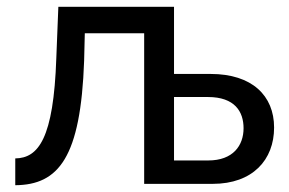

<svg xmlns="http://www.w3.org/2000/svg" viewBox="-20 -542 853 566"><path d="M25 4C153 3 218 -78 228 -363L230 -444H405V0H607C725 0 788 -71 788 -166C788 -260 723 -324 601 -324H493V-522H152L146 -371C138 -133 93 -76 25 -75ZM493 -69V-256H593C672 -256 698 -213 698 -164C698 -113 667 -69 594 -69Z"/></svg>

Font: FIGSv2-sans-serif Medium
Style: Regular
Weight: 500
Designer: Matt McInerney, Pablo Impallari, Rodrigo Fuenzalida,Mirko Velimirovic
Foundry: Matt McInerney, Pablo Impallari, Rodrigo Fuenzalida
Version: Version 4.021;hotconv 1.0.109;makeotfexe 2.5.65596